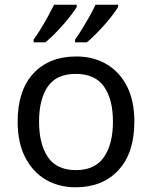

<svg xmlns="http://www.w3.org/2000/svg" viewBox="-20 -786 645 816"><path d="M551 -269Q551 -136 483.5 -63Q416 10 301 10Q230 10 174.5 -22.5Q119 -55 87 -117.5Q55 -180 55 -269Q55 -402 122 -474Q189 -546 304 -546Q377 -546 432.5 -513.5Q488 -481 519.5 -419.5Q551 -358 551 -269ZM146 -269Q146 -174 183.5 -118.5Q221 -63 303 -63Q384 -63 422 -118.5Q460 -174 460 -269Q460 -364 422 -418Q384 -472 302 -472Q220 -472 183 -418Q146 -364 146 -269ZM482 -756Q474 -743 459 -723Q444 -703 424.5 -681Q405 -659 385.5 -639.5Q366 -620 349 -606H299V-618Q313 -637 329 -663Q345 -689 360.5 -716.5Q376 -744 386 -766H482ZM306 -756Q298 -743 283 -723Q268 -703 248.5 -681Q229 -659 209.5 -639.5Q190 -620 173 -606H123V-618Q137 -637 153 -663Q169 -689 184 -716.5Q199 -744 210 -766H306Z"/></svg>

Font: Noto Sans Kawi
Style: Regular
Weight: 400
Designer: Fadhl Haqq
Version: Version 1.000